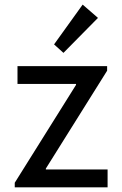

<svg xmlns="http://www.w3.org/2000/svg" viewBox="-20 -800 522 820"><path d="M43 -19.5 304.7 -437.5V-441.4H54.7V-517.6H437.5V-498L175.8 -80.1V-76.2H439.5V0H43ZM210.9 -610.4 333 -780.3 398.4 -723.6 251 -574.2Z"/></svg>

Font: Reddit Sans Vanilla
Style: Regular
Weight: 400
Designer: Stephen Hutchings
Foundry: Reddit
Version: Version 1.013